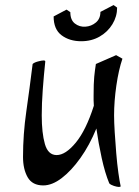

<svg xmlns="http://www.w3.org/2000/svg" viewBox="-20 -711 551 759"><path d="M450 28Q443 28 430.5 24Q418 20 412 14Q395 -27 382 -86.5Q369 -146 361 -203Q334 -137 298 -86.5Q262 -36 224 -7Q186 22 151 22Q108 22 89.5 -10Q71 -42 71 -91Q71 -180 84 -270.5Q97 -361 109 -458Q115 -464 130 -468Q145 -472 152 -472Q159 -472 159 -468Q153 -411 149 -356Q145 -301 145 -255Q145 -185 157.5 -141.5Q170 -98 204 -98Q239 -98 279.5 -147Q320 -196 351 -293Q350 -305 350 -315Q350 -325 350 -333Q350 -382 352.5 -407.5Q355 -433 359 -458L439 -493L464 -479Q449 -435 440 -373Q431 -311 431 -255Q431 -228 433.5 -188Q436 -148 439.5 -105.5Q443 -63 448 -27.5Q453 8 457 25Q457 28 450 28ZM301 -548Q255 -548 223.5 -571.5Q192 -595 192 -646L243 -673L258 -663Q258 -632 276 -618Q294 -604 317.5 -605.5Q341 -607 359 -622Q377 -637 377 -664L429 -691L443 -681Q443 -646 424.5 -615.5Q406 -585 374 -566.5Q342 -548 301 -548Z"/></svg>

Font: Julee
Style: Regular
Weight: 400
Designer: Julian Tunni
Foundry: Julian Tunni
Version: Version 1.002; ttfautohint (v1.8.4.7-5d5b);gftools[0.9.23]